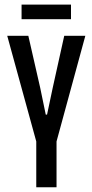

<svg xmlns="http://www.w3.org/2000/svg" viewBox="-20 -790 390 810"><path d="M134 -189.5 10.5 -639H99.5L149.5 -420L173 -306.5H178.5L202.5 -420L251 -639H340L217.5 -189.5ZM133 0V-281.5H218.5V0ZM71 -709V-770.5H279.5V-709Z"/></svg>

Font: Anek Latin Condensed Medium
Style: Regular
Weight: 500
Width: 3
Designer: Yesha Goshar
Foundry: Ek Type
Version: Version 1.003